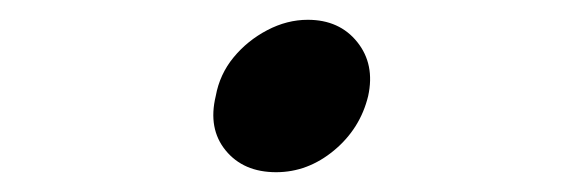

<svg xmlns="http://www.w3.org/2000/svg" viewBox="-20 -352 590 194"><path d="M259 -178Q226 -178 208 -200Q190 -222 198 -255Q202 -277 216 -294Q230 -311 250 -321.5Q270 -332 291 -332Q323 -332 341 -309.5Q359 -287 352 -255Q344 -222 317.5 -200Q291 -178 259 -178Z"/></svg>

Font: Winky Sans Medium
Style: Italic
Weight: 500
Italic angle: -8.97852°
Designer: Simon Atzbach
Foundry: typofactur
Version: Version 1.205